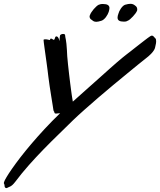

<svg xmlns="http://www.w3.org/2000/svg" viewBox="-100 -908 830 996"><path d="M707 -672.9Q705.6 -667.5 704.6 -661.9Q703.6 -656.2 699 -648.2Q694.3 -640.1 683.8 -628.9Q673.3 -617.7 652.8 -602.1Q640.6 -592.8 615.5 -572.3Q590.3 -551.8 557.1 -524.4Q523.9 -497.1 485.8 -465.6Q447.8 -434.1 410.4 -401.9Q373 -369.6 338.9 -339.4Q304.7 -309.1 279.8 -285.2Q242.7 -248.5 203.9 -210.9Q165 -173.3 126.5 -133.8Q87.9 -94.2 50.5 -52.2Q13.2 -10.3 -21 35.2Q-29.3 45.9 -35.4 51.3Q-41.5 56.6 -46.4 59.1Q-51.3 61.5 -54.7 62.7Q-58.1 64 -61 65.9Q-64.9 67.9 -66.9 67.9Q-69.8 67.9 -73 65.2Q-76.2 62.5 -76.2 57.1Q-76.2 52.7 -76.9 50.3Q-77.6 47.9 -78.4 46.4Q-79.1 44.9 -79.6 43.9Q-80.1 43 -80.1 41L-78.1 34.2Q-76.2 27.8 -65.9 10.5Q-55.7 -6.8 -37.8 -32.5Q-20 -58.1 5.1 -90.8Q30.3 -123.5 62 -160.9Q93.8 -198.2 131.3 -238.8Q168.9 -279.3 211.9 -320.8Q205.1 -320.8 200.2 -319.8Q195.3 -318.8 190.9 -318.8Q187 -318.8 184.6 -320.3Q182.1 -321.8 182.1 -325.2Q181.6 -328.1 180.9 -329.1Q180.2 -330.1 179.4 -330.8Q178.7 -331.5 178 -333.3Q177.2 -335 176.8 -338.9Q176.3 -343.3 173.1 -363Q169.9 -382.8 165.8 -408.4Q161.6 -434.1 157.5 -461.7Q153.3 -489.3 150.9 -509.8Q149.4 -523.4 147 -542.2Q144.5 -561 141.8 -581.3Q139.2 -601.6 136.2 -621.6Q133.3 -641.6 131.1 -658.2Q128.9 -674.8 127.4 -686Q126 -697.3 126 -700.2Q126 -702.6 128.4 -703.4Q130.9 -704.1 134.8 -704.1Q138.2 -704.1 143.3 -703.6Q148.4 -703.1 158.2 -700.2Q158.7 -700.2 160.2 -704.1Q161.6 -708 164.1 -708Q168.5 -708 174.8 -703.1Q176.8 -701.2 178.2 -701.2Q181.2 -701.2 182.9 -704.8Q184.6 -708.5 186 -712.9Q186 -715.3 188 -717.3Q189.9 -719.2 192.9 -719.2Q195.3 -719.2 198 -717.3Q200.7 -715.3 203.1 -710.9Q206.1 -705.6 207 -700.7Q208 -695.8 209 -695.8Q208.5 -697.8 209 -701.2Q209 -704.1 209.5 -709Q210 -713.9 210.9 -721.2Q210.9 -726.6 216.3 -729.2Q221.7 -731.9 227.1 -731.9Q231.4 -731.9 234.6 -730.5Q237.8 -729 237.8 -725.1Q237.8 -720.7 239 -715.3Q240.2 -710 241.7 -701.7Q243.2 -693.4 244.6 -680.7Q246.1 -668 247.1 -648.9Q247.1 -636.2 248.8 -616.2Q250.5 -596.2 252.9 -572.8Q255.4 -549.3 258.3 -524.4Q261.2 -499.5 263.9 -478Q266.6 -456.5 268.8 -440.2Q271 -423.8 272 -417Q273.4 -407.7 274.9 -398.2Q276.4 -388.7 277.8 -380.9Q326.2 -424.3 362.5 -456.5Q398.9 -488.8 425.8 -512.9Q452.6 -537.1 471.9 -554.2Q491.2 -571.3 506.1 -584.2Q521 -597.2 533.2 -607.2Q545.4 -617.2 558.1 -627Q566.4 -633.3 577.4 -641.8Q588.4 -650.4 600.3 -659.9Q612.3 -669.4 624.8 -679Q637.2 -688.5 647.7 -696.8Q658.2 -705.1 666.3 -710.9Q674.3 -716.8 678.2 -719.2Q681.2 -721.7 683.8 -722.4Q686.5 -723.1 688 -723.1Q693.4 -723.1 696.5 -719.2Q699.7 -715.3 704.1 -710.9Q708 -708 709 -703.6Q710 -699.2 710 -693.8Q710 -683.6 707 -672.9ZM463.9 -846.2Q461.9 -840.3 458.3 -833.3Q454.6 -826.2 449.5 -819.3Q444.3 -812.5 438.2 -807.4Q432.1 -802.2 425.8 -800.3Q408.7 -794.9 399.9 -794.9Q391.6 -794.9 386.2 -797.6Q380.9 -800.3 377 -804.2Q364.7 -810.1 364.7 -823.2Q364.7 -825.7 365.5 -827.1Q366.2 -828.6 367.2 -831.1Q369.1 -836.9 374.3 -844.7Q379.4 -852.5 386 -860.4Q392.6 -868.2 399.7 -874.5Q406.7 -880.9 412.1 -883.3Q418 -885.7 422.4 -886.5Q426.8 -887.2 429.2 -887.2H435.1Q467.8 -887.2 467.8 -866.2Q467.8 -861.3 466.6 -856.7Q465.3 -852.1 463.9 -846.2ZM514.2 -836.9Q515.6 -842.8 519 -849.9Q522.5 -856.9 527.1 -863.8Q531.7 -870.6 537.4 -876Q543 -881.3 548.8 -883.3Q557.1 -885.7 564.2 -887Q571.3 -888.2 576.2 -888.2Q585 -888.2 590.8 -885.5Q596.7 -882.8 601.1 -878.9Q611.8 -872.1 611.8 -859.9Q611.8 -857.4 611.8 -856Q611.8 -854.5 610.8 -852.1Q608.4 -846.2 602.8 -838.4Q597.2 -830.6 589.8 -822.8Q582.5 -814.9 575.2 -808.6Q567.9 -802.2 562 -800.3Q556.2 -796.9 552 -796.4Q547.9 -795.9 544.9 -795.9H540Q525.9 -795.9 517.8 -800.8Q509.8 -805.7 509.8 -816.9Q509.8 -825.2 514.2 -836.9Z"/></svg>

Font: Oregano
Style: Italic
Weight: 400
Italic angle: -12°
Designer: Astigmatic (AOETI)
Foundry: Astigmatic (AOETI)
Version: Version 1.000